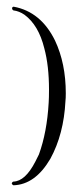

<svg xmlns="http://www.w3.org/2000/svg" viewBox="-20 -502 230 572"><path d="M20 50Q16 48 15 45Q16 40 20 39Q55 38 85 -20Q90 -29 96 -42Q120 -108 125 -196Q126 -210 126 -235Q126 -306 112 -358Q95 -427 53 -458Q37 -469 20 -471Q16 -473 16 -478Q17 -482 21 -482Q102 -467 144 -381Q176 -313 176 -224Q176 -209 175 -201Q170 -102 130 -29Q85 48 20 50Z"/></svg>

Font: Maria
Style: Christmas
Weight: 400
Designer: Muhammad Yoni
Version: Version 001.000